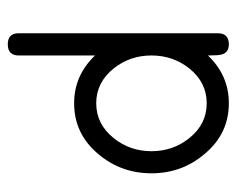

<svg xmlns="http://www.w3.org/2000/svg" viewBox="-78 -362 611 496"><g transform="rotate(90 228.0 -114.5)"><path d="M428.2 -199.7Q428.2 -120.6 377.7 -61.5Q325.7 0 247.3 0Q175.3 0 123.8 -54V143.1Q123.8 171.4 95 171.4Q66.4 171.4 66.4 143.1V-371.1Q66.4 -399.7 95 -399.7Q116.2 -399.7 121.3 -381.1Q123.8 -373.3 123.8 -345.7Q175.3 -399.7 247.3 -399.7Q325.7 -399.7 377.7 -337.6Q428.2 -279.1 428.2 -199.7ZM371.1 -199.7Q371.1 -255.4 337.4 -297.4Q301.3 -342.5 247.3 -342.5Q193.4 -342.5 157.2 -297.4Q123.8 -255.4 123.8 -199.7Q123.8 -144.3 157.2 -102.3Q193.4 -57.1 247.3 -57.1Q301.3 -57.1 337.4 -102.3Q371.1 -144.3 371.1 -199.7Z"/></g></svg>

Font: EnergyBar
Style: Regular
Weight: 400
Italic angle: -10°
Version: 1.0 2000-03-28